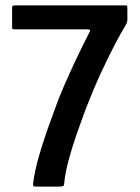

<svg xmlns="http://www.w3.org/2000/svg" viewBox="-20 -693 520 713"><path d="M120 0Q109 0 105.5 -1Q102 -2 103 -11Q108 -54 123 -107.5Q138 -161 158 -217Q178 -273 197 -324Q218 -376 240 -424Q262 -472 281.5 -512Q301 -552 315 -579Q314 -582 311.5 -583Q309 -584 303 -584H35Q29 -584 27 -585Q25 -586 25 -592V-663Q25 -670 27.5 -671.5Q30 -673 36 -673H445Q450 -673 451.5 -671.5Q453 -670 453 -663V-620Q453 -611 447 -600Q432 -576 409 -532.5Q386 -489 358 -429Q330 -369 301 -295Q283 -247 265.5 -197Q248 -147 235 -99Q222 -51 218 -9Q218 -3 212 -1.5Q206 0 201 0Z"/></svg>

Font: Glory SemiBold
Style: Regular
Weight: 600
Designer: Robert Leuschke
Foundry: Robert Leuschke
Version: Version 1.011